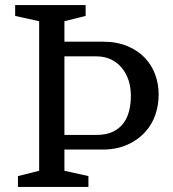

<svg xmlns="http://www.w3.org/2000/svg" viewBox="-20 -740 683 760"><path d="M386 -148H235V-64L330 -43V0H51V-43L135 -64V-656L40 -677V-720H319V-677L235 -656V-575H387Q443 -575 485.5 -557Q528 -539 556 -508Q582 -480 595 -443Q608 -406 608 -366Q608 -324 595 -286Q582 -248 556 -219Q528 -187 485 -167.5Q442 -148 386 -148ZM235 -206H364Q400 -206 426.5 -218.5Q453 -231 469 -253Q484 -273 491 -300.5Q498 -328 498 -360Q498 -426 464 -469Q447 -491 421 -504Q395 -517 360 -517H235Z"/></svg>

Font: Domine
Style: Regular
Weight: 400
Designer: Pablo Impallari, Rodrigo Fuenzalida, Brenda Gallo
Foundry: Pablo Impallari, Rodrigo Fuenzalida, Brenda Gallo
Version: Version 2.000